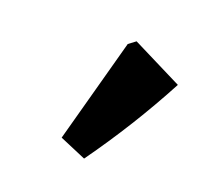

<svg xmlns="http://www.w3.org/2000/svg" viewBox="-64 -881 430 415"><g transform="rotate(20 151.0 -673.5)"><path d="M166 -535 105 -561 170 -800 186 -812 302 -754Q242 -641 166 -535Z"/></g></svg>

Font: Piazzolla ExtraBold
Style: Italic
Weight: 800
Italic angle: -11.3°
Designer: Juan Pablo del Peral
Foundry: Huerta Tipografica
Version: Version 1.330